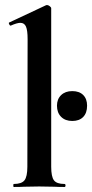

<svg xmlns="http://www.w3.org/2000/svg" viewBox="-20 -745 367 765"><path d="M35 -12Q66 -12 77.5 -26.5Q89 -41 89 -81L90 -589Q90 -624 83.5 -639Q77 -654 61 -654Q48 -654 23 -643H22Q19 -643 16.5 -648.5Q14 -654 16 -655L163 -724L167 -725Q172 -725 178 -720.5Q184 -716 184 -712V-81Q184 -41 195 -26.5Q206 -12 237 -12Q241 -12 241 -6Q241 0 237 0Q212 0 197 -1L136 -2L76 -1Q61 0 35 0Q33 0 33 -6Q33 -12 35 -12ZM207 -324Q207 -350 223.5 -366Q240 -382 268 -382Q296 -382 311.5 -366.5Q327 -351 327 -324Q327 -295 311.5 -279Q296 -263 268 -263Q240 -263 223.5 -279.5Q207 -296 207 -324Z"/></svg>

Font: Cormorant Infant
Style: Bold
Weight: 700
Designer: Christian Thalmann (Catharsis Fonts)
Foundry: Catharsis Fonts
Version: Version 4.000